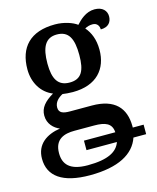

<svg xmlns="http://www.w3.org/2000/svg" viewBox="-120 -652 800 976"><g transform="rotate(-15 280.5 -164.5)"><path d="M232 240C382 240 467 192 494 112H561V62H504V53C503 -40 453 -100 332 -100H217C183 -100 159 -106 159 -136C159 -164 180 -183 203 -195C214 -193 240 -191 257 -191C383 -191 443 -264 443 -364C443 -419 426 -458 401 -487C413 -494 426 -498 442 -498C466 -498 476 -480 476 -462C518 -462 534 -487 534 -516C534 -544 514 -569 471 -569C425 -569 392 -536 372 -514C350 -531 305 -547 257 -547C126 -547 63 -477 63 -362C63 -291 99 -233 157 -210C110 -182 85 -154 85 -113C85 -69 115 -41 145 -29C73 -18 17 20 17 96C17 188 88 240 232 240ZM254 -242C193 -242 169 -283 169 -364C169 -449 192 -495 253 -495C315 -495 337 -451 337 -365C337 -282 316 -242 254 -242ZM234 188C139 188 108 149 108 91C108 16 161 1 213 1H317C375 1 409 14 412 62H247V112H407C391 159 342 188 234 188Z"/></g></svg>

Font: Noto Serif Thai Medium
Style: Regular
Weight: 500
Designer: Monotype Design Team
Foundry: Monotype Imaging Inc.
Version: Version 1.901;PS 001.901;hotconv 1.0.88;makeotf.lib2.5.64775